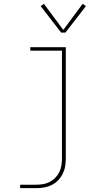

<svg xmlns="http://www.w3.org/2000/svg" viewBox="-20 -766 540 1001"><path d="M85 215V197H168Q186 197 204.5 194Q223 191 239 182.5Q255 174 268 161Q281 148 289 131.5Q297 115 300 97Q303 79 303 60V-502H138V-520H323V60Q323 81 319.5 101.5Q316 122 306.5 141Q297 160 282 175Q267 190 248.5 199Q230 208 209.5 211.5Q189 215 168 215ZM299 -596 192 -734 209 -746 310 -610 411 -746 428 -734 321 -596Z"/></svg>

Font: Iosevka SS04 Thin
Style: Regular
Weight: 100
Monospace: yes
Designer: Belleve Invis
Foundry: Belleve Invis
Version: Version 19.0.0; ttfautohint (v1.8.4)